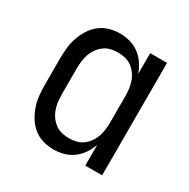

<svg xmlns="http://www.w3.org/2000/svg" viewBox="-128 -644 756 769"><g transform="rotate(30 250.0 -260.0)"><path d="M215 8Q190 8 166 1Q142 -6 122.5 -21.5Q103 -37 90 -58Q77 -79 69 -102.5Q61 -126 58.5 -150.5Q56 -175 56 -200V-320Q56 -345 58.5 -369.5Q61 -394 69 -417.5Q77 -441 90 -462Q103 -483 122.5 -498.5Q142 -514 166 -521Q190 -528 215 -528Q239 -528 262 -521.5Q285 -515 304 -501Q323 -487 336.5 -467Q350 -447 358 -424V-520H436V0H358V-96Q350 -73 336.5 -53Q323 -33 304 -19Q285 -5 262 1.5Q239 8 215 8ZM246 -62Q263 -62 279.5 -66Q296 -70 309.5 -80Q323 -90 333 -104Q343 -118 348.5 -134Q354 -150 356 -166.5Q358 -183 358 -200V-320Q358 -337 356 -353.5Q354 -370 348.5 -386Q343 -402 333 -416Q323 -430 309.5 -440Q296 -450 279.5 -454Q263 -458 246 -458Q229 -458 212.5 -454Q196 -450 182.5 -440Q169 -430 159 -416Q149 -402 143.5 -386Q138 -370 136 -353.5Q134 -337 134 -320V-200Q134 -183 136 -166.5Q138 -150 143.5 -134Q149 -118 159 -104Q169 -90 182.5 -80Q196 -70 212.5 -66Q229 -62 246 -62Z"/></g></svg>

Font: HulyMono
Style: Regular
Weight: 400
Monospace: yes
Designer: Belleve Invis
Foundry: Belleve Invis
Version: Version 33.2.5; ttfautohint (v1.8.4)